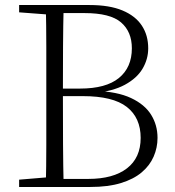

<svg xmlns="http://www.w3.org/2000/svg" viewBox="-20 -743 695 763"><path d="M56 0V-29L188 -40H198V0ZM162 0Q164 -83 164 -166Q164 -249 164 -334V-391Q164 -474 164 -557.5Q164 -641 162 -723H233Q231 -641 230.5 -557.5Q230 -474 230 -385V-367Q230 -259 230.5 -171Q231 -83 233 0ZM198 0V-32H331Q430 -32 484.5 -74Q539 -116 539 -195Q539 -275 484 -318Q429 -361 309 -361H198V-391H298Q401 -391 452.5 -433Q504 -475 504 -551Q504 -617 461 -654Q418 -691 316 -691H198V-723H336Q415 -723 466.5 -701.5Q518 -680 543.5 -641.5Q569 -603 569 -551Q569 -508 546.5 -470Q524 -432 476 -406Q428 -380 352 -373L358 -382Q446 -379 500.5 -353.5Q555 -328 580.5 -287Q606 -246 606 -195Q606 -156 590.5 -120.5Q575 -85 543 -58Q511 -31 460.5 -15.5Q410 0 339 0ZM56 -694V-723H198V-684H188Z"/></svg>

Font: Noto Serif SC ExtraLight
Style: Regular
Weight: 200
Designer: Ryoko NISHIZUKA 西塚涼子 (kana & ideographs); Frank Grießhammer (Latin, Greek & Cyrillic); Wenlong ZHANG 张文龙 (bopomofo); San
Foundry: Adobe
Version: Version 2.002-H1;hotconv 1.1.0;makeotfexe 2.6.0